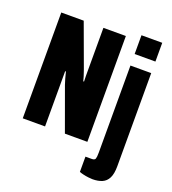

<svg xmlns="http://www.w3.org/2000/svg" viewBox="-163 -847 1051 1173"><g transform="rotate(20 363.0 -260.5)"><path d="M46 0V-688H192L294 -410Q297 -401 301 -389.5Q305 -378 309 -365Q313 -352 316 -339H321Q320 -358 320 -376.5Q320 -395 320 -410V-688H466V0H320L218 -281Q213 -296 207 -316.5Q201 -337 196 -359H191Q191 -341 191 -320Q191 -299 191 -280V0ZM554 -603V-725H689V-603ZM573 204Q564 204 546.5 202Q529 200 512 196Q495 192 486 188V89H527Q546 89 550 78Q554 67 554 38V-528H689V78Q689 127 675 154.5Q661 182 635 193Q609 204 573 204Z"/></g></svg>

Font: Archivo ExtraCondensed ExtraBold
Style: Regular
Weight: 800
Width: 2
Designer: Hector Gatti
Foundry: Omnibus-Type
Version: Version 2.001